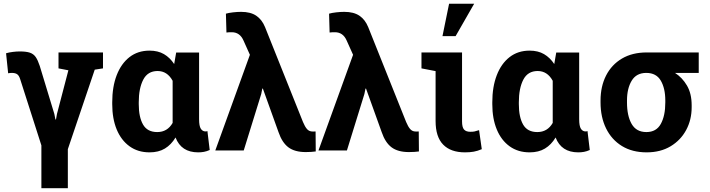

<svg xmlns="http://www.w3.org/2000/svg" viewBox="-20 -811 3825 1035"><path d="M203.1 203.6V-27.3L88.9 -383.8Q83 -403.3 72.8 -410.6Q62.5 -418 43.9 -418Q38.1 -418 34.4 -417.5Q30.8 -417 23.9 -416L12.7 -523.9Q29.3 -528.8 49.3 -531.2Q69.3 -533.7 86.9 -533.7Q121.1 -533.7 140.9 -527.1Q160.6 -520.5 172.4 -503.7Q184.1 -486.8 194.3 -455.6L272.9 -196.8L278.8 -167H281.7L287.1 -196.8L348.6 -432.1L295.4 -442.4V-528.3H535.2V-442.4L490.7 -435.5L345.7 -6.8V203.6Z M786.1 10.3Q723.6 10.3 678.5 -22.2Q633.3 -54.7 609.1 -113Q585 -171.4 585 -249.5V-259.8Q585 -343.3 609.1 -405.8Q633.3 -468.3 678.2 -503.2Q723.1 -538.1 786.1 -538.1Q831.5 -538.1 863.8 -519.3Q896 -500.5 918.9 -465.8L929.7 -527.8H1053.2V-168.5Q1053.2 -131.8 1062.5 -117.2Q1071.8 -102.5 1087.9 -102.5Q1094.2 -102.5 1098.1 -104.5L1110.4 -2.4Q1094.2 4.9 1079.3 7.6Q1064.5 10.3 1048.3 10.3Q957 10.3 926.3 -69.8Q902.8 -30.8 868.9 -10.3Q835 10.3 786.1 10.3ZM827.6 -99.1Q882.3 -99.1 910.6 -148.4V-375.5Q881.8 -428.2 829.6 -428.2Q776.4 -428.2 752.2 -381.6Q728 -335 728 -259.8V-249.5Q728 -179.7 751.2 -139.4Q774.4 -99.1 827.6 -99.1Z M1628.4 8.8Q1568.8 8.8 1534.7 -16.8Q1500.5 -42.5 1481.4 -98.6L1397 -333.5H1394L1388.2 -304.2L1293.9 0H1140.6L1327.1 -515.6L1292.5 -592.8Q1272.9 -637.2 1229.5 -637.2Q1220.7 -637.2 1214.4 -637Q1208 -636.7 1200.7 -635.7L1197.8 -737.3Q1212.4 -741.7 1236.1 -744.4Q1259.8 -747.1 1279.8 -747.1Q1330.6 -747.1 1361.3 -726.3Q1392.1 -705.6 1408.7 -665L1613.3 -153.3Q1623.5 -128.4 1635 -115.2Q1646.5 -102.1 1664.6 -102.1Q1669.9 -102.1 1673.6 -102.1Q1677.2 -102.1 1681.2 -102.5L1682.1 5.4Q1671.4 6.8 1658.2 7.8Q1645 8.8 1628.4 8.8Z M2184.6 8.8Q2125 8.8 2090.8 -16.8Q2056.6 -42.5 2037.6 -98.6L1953.1 -333.5H1950.2L1944.3 -304.2L1850.1 0H1696.8L1883.3 -515.6L1848.6 -592.8Q1829.1 -637.2 1785.6 -637.2Q1776.9 -637.2 1770.5 -637Q1764.2 -636.7 1756.8 -635.7L1753.9 -737.3Q1768.6 -741.7 1792.2 -744.4Q1815.9 -747.1 1835.9 -747.1Q1886.7 -747.1 1917.5 -726.3Q1948.2 -705.6 1964.8 -665L2169.4 -153.3Q2179.7 -128.4 2191.2 -115.2Q2202.6 -102.1 2220.7 -102.1Q2226.1 -102.1 2229.7 -102.1Q2233.4 -102.1 2237.3 -102.5L2238.3 5.4Q2227.5 6.8 2214.4 7.8Q2201.2 8.8 2184.6 8.8Z M2486.3 10.3Q2409.7 10.3 2368.9 -31.5Q2328.1 -73.2 2328.1 -158.7V-427.7L2252 -442.4V-528.3H2470.7V-156.7Q2470.7 -125 2481.4 -112.8Q2492.2 -100.6 2515.1 -100.6Q2529.3 -100.6 2537.6 -102.3Q2545.9 -104 2562.5 -109.4L2577.1 -6.8Q2554.2 2.9 2533.7 6.6Q2513.2 10.3 2486.3 10.3ZM2365.2 -616.2 2400.9 -791H2536.1L2436 -616.2Z M2835 10.3Q2772.5 10.3 2727.3 -22.2Q2682.1 -54.7 2658 -113Q2633.8 -171.4 2633.8 -249.5V-259.8Q2633.8 -343.3 2658 -405.8Q2682.1 -468.3 2727.1 -503.2Q2772 -538.1 2835 -538.1Q2880.4 -538.1 2912.6 -519.3Q2944.8 -500.5 2967.8 -465.8L2978.5 -527.8H3102.1V-168.5Q3102.1 -131.8 3111.3 -117.2Q3120.6 -102.5 3136.7 -102.5Q3143.1 -102.5 3147 -104.5L3159.2 -2.4Q3143.1 4.9 3128.2 7.6Q3113.3 10.3 3097.2 10.3Q3005.9 10.3 2975.1 -69.8Q2951.7 -30.8 2917.7 -10.3Q2883.8 10.3 2835 10.3ZM2876.5 -99.1Q2931.2 -99.1 2959.5 -148.4V-375.5Q2930.7 -428.2 2878.4 -428.2Q2825.2 -428.2 2801 -381.6Q2776.9 -335 2776.9 -259.8V-249.5Q2776.9 -179.7 2800 -139.4Q2823.2 -99.1 2876.5 -99.1Z M3465.8 10.3Q3388.2 10.3 3332.5 -23.9Q3276.9 -58.1 3247.1 -118.9Q3217.3 -179.7 3217.3 -258.8V-269Q3217.3 -345.2 3247.1 -403.8Q3276.9 -462.4 3332.8 -495.4Q3388.7 -528.3 3466.3 -528.3H3746.6V-418H3618.7Q3658.2 -392.6 3683.3 -349.6Q3708.5 -306.6 3708.5 -243.2V-232.9Q3708.5 -165.5 3679 -110.4Q3649.4 -55.2 3595 -22.5Q3540.5 10.3 3465.8 10.3ZM3464.4 -99.1Q3518.1 -99.1 3542.2 -143.1Q3566.4 -187 3566.4 -258.8V-269Q3566.4 -335 3542 -376.5Q3517.6 -418 3463.9 -418Q3410.6 -418 3385.3 -376.2Q3359.9 -334.5 3359.9 -269V-258.8Q3359.9 -186.5 3385 -142.8Q3410.2 -99.1 3464.4 -99.1Z"/></svg>

Font: Roboto Slab
Style: Bold
Weight: 700
Designer: Google
Version: Version 2.000; ttfautohint (v1.8.1.43-b0c9)